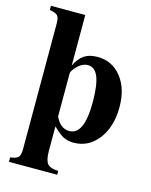

<svg xmlns="http://www.w3.org/2000/svg" viewBox="-127 -744 809 1026"><g transform="rotate(15 278.0 -230.5)"><path d="M291 180.2V201.2H23.9V176.8Q58.1 171.9 68.1 161.6Q78.1 151.4 79.1 121.1V-582Q78.6 -611.8 68.4 -622.6Q58.1 -633.3 24.9 -639.2V-662.1H214.8V-382.8Q235.8 -425.8 264.2 -444.3Q292.5 -462.9 336.9 -462.9Q418 -462.9 468.5 -399.7Q519 -336.4 519 -233.9Q519 -125 466.1 -55.9Q413.1 13.2 330.1 13.2Q297.9 13.2 273.9 1Q250 -11.2 214.8 -45.9V91.8Q215.3 142.6 231.2 160.6Q247.1 178.7 291 180.2ZM214.8 -338.9V-101.1Q242.2 -41 292 -41Q374 -41 374 -221.2Q374 -316.9 355.5 -362.1Q336.9 -407.2 298.8 -407.2Q264.6 -407.2 235.8 -374Q214.8 -351.6 214.8 -338.9Z"/></g></svg>

Font: Accordance
Style: Bold
Weight: 700
Version: Version 1.2 (build January 31, 2020) Miklal Software Solutio